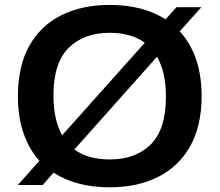

<svg xmlns="http://www.w3.org/2000/svg" viewBox="-20 -770 914 799"><path d="M157.5 0H54L144 -101Q101 -148.5 77.8 -216Q54.5 -283.5 54.5 -370Q54.5 -494.5 101.8 -579Q149 -663.5 235 -706.5Q321 -749.5 436.5 -749.5Q575.5 -749.5 669 -689.5L714.5 -740H818L728 -639.5Q772 -592 795.5 -524.5Q819 -457 819 -370Q819 -246 771.5 -161.5Q724 -77 638 -33.8Q552 9.5 436.5 9.5Q297 9.5 203 -51.5ZM202.5 -373Q202.5 -320.5 211.8 -279.2Q221 -238 238.5 -207L582.5 -592Q526 -633.5 436.5 -633.5Q329.5 -633.5 266 -571.2Q202.5 -509 202.5 -373ZM436.5 -106.5Q545 -106.5 607.8 -169.5Q670.5 -232.5 670.5 -367Q670.5 -419.5 661 -461Q651.5 -502.5 633.5 -534L289.5 -148Q345.5 -106.5 436.5 -106.5Z"/></svg>

Font: Encode Sans Expanded Expanded SemiBold
Style: Regular
Weight: 600
Width: 7
Designer: Multiple Designers
Foundry: Impallari Type
Version: Version 3.000; ttfautohint (v1.8.3) -l 8 -r 50 -G 200 -x 14 